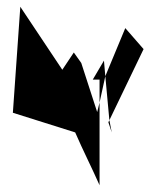

<svg xmlns="http://www.w3.org/2000/svg" viewBox="-20 -735 475 567"><path d="M18 -402 202 -344C225 -291 251 -240 274 -188V-432L267 -404L220 -549L198 -580L164 -529L40 -715ZM254 -500H274V-432L291 -510L287 -556ZM291 -510 303 -380 404 -590 350 -652ZM300 -374 310 -344 303 -380Z"/></svg>

Font: bitstorm
Style: ulcn
Weight: 400
Version: Version 0.2